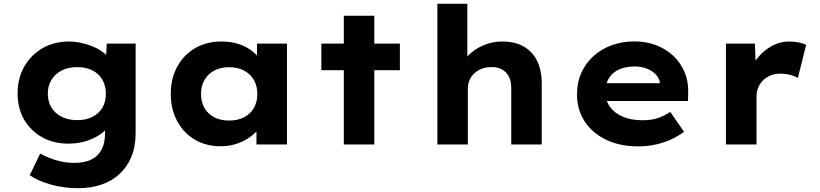

<svg xmlns="http://www.w3.org/2000/svg" viewBox="-20 -760 4315 1010"><path d="M393.2 230Q314 230 246.4 210.6Q178.8 191.1 136.5 161.8L191.3 47.7Q213.4 60.1 240.7 71.2Q268 82.4 301 89.5Q333.9 96.7 372.5 96.7Q423.9 96.7 459.3 79.8Q494.7 63 513.6 28.6Q532.4 -5.8 532.4 -56.1V-129L562.9 -123.8Q555.2 -92 523 -65Q490.8 -37.9 442.9 -21.1Q394.9 -4.4 340.8 -4.4Q262.1 -4.4 201.9 -37.8Q141.7 -71.3 107.1 -130.5Q72.6 -189.7 72.6 -268.2Q72.6 -348.3 107.6 -409.8Q142.7 -471.3 203.8 -506.5Q264.9 -541.7 344.6 -541.7Q371.6 -541.7 401.6 -535.6Q431.5 -529.5 459.9 -518.7Q488.4 -507.9 511.8 -492.5Q535.2 -477.1 550.4 -458.6Q565.6 -440.1 568.2 -419.2L535.3 -410.6L541.6 -530.7H693.4V-59.5Q693.4 11.8 670.8 65.6Q648.1 119.4 607.8 156.1Q567.5 192.9 512.4 211.4Q457.2 230 393.2 230ZM386.8 -128.1Q432.4 -128.1 466.5 -145.3Q500.5 -162.6 518.7 -193.7Q537 -224.8 537 -267Q537 -309.3 518.5 -340.9Q500.1 -372.5 466.2 -389.7Q432.4 -407 386.8 -407Q339.5 -407 305 -389.5Q270.5 -372 251 -340.4Q231.5 -308.8 231.5 -267Q231.5 -225.2 251 -193.9Q270.5 -162.6 305 -145.3Q339.5 -128.1 386.8 -128.1Z M1141.5 9.4Q1063.4 9.4 1004.2 -25.8Q945.1 -61 911.8 -123.3Q878.4 -185.6 878.4 -266.3Q878.4 -347 912.2 -409.1Q946 -471.2 1006.2 -506.5Q1066.5 -541.7 1145.5 -541.7Q1190.6 -541.7 1228.9 -530.4Q1267.1 -519 1295.6 -499Q1324.2 -479.1 1342.5 -455.1Q1360.8 -431.2 1367.4 -405.1L1332 -405.1V-530.7H1489.6V0H1329.1V-136.4L1363.2 -131.1Q1356.9 -105 1338 -79.8Q1319.1 -54.6 1289.1 -34.7Q1259.2 -14.9 1221.8 -2.7Q1184.4 9.4 1141.5 9.4ZM1185.3 -125.8Q1230 -125.8 1263.6 -143Q1297.2 -160.3 1315.5 -191.9Q1333.7 -223.5 1333.7 -266.3Q1333.7 -307.7 1315.5 -339.4Q1297.2 -371 1263.6 -388.8Q1230 -406.6 1185.3 -406.6Q1140.1 -406.6 1107 -388.8Q1073.9 -371 1055.6 -339.4Q1037.4 -307.7 1037.4 -266.3Q1037.4 -223.5 1055.6 -191.9Q1073.9 -160.3 1107 -143Q1140.1 -125.8 1185.3 -125.8Z M1788.6 0V-677.3H1949V0ZM1670.5 -390.6V-530.7H2083.5V-390.6Z M2280.8 0V-740H2438.4V-406.7L2399.7 -393.6Q2410.2 -434.2 2442.6 -467.5Q2475 -500.9 2522 -521.3Q2569 -541.7 2621.7 -541.7Q2689.7 -541.7 2736.4 -514.4Q2783 -487 2806.4 -437.7Q2829.8 -388.4 2829.8 -321.7V0H2669.4V-297Q2669.4 -333.4 2656.6 -357.7Q2643.8 -382.1 2619.6 -395.3Q2595.4 -408.4 2563.1 -407Q2536.7 -407 2514.3 -398.4Q2492 -389.9 2475.5 -374.5Q2458.9 -359.1 2450.1 -338.9Q2441.2 -318.8 2441.2 -296.3V0H2361.5Q2329.2 0 2309 0Q2288.8 0 2280.8 0Z M3336.9 10Q3240 10 3167.4 -25.4Q3094.8 -60.7 3055 -122.2Q3015.3 -183.6 3015.3 -263.3Q3015.3 -326.2 3038.3 -377.2Q3061.3 -428.2 3102.3 -465.2Q3143.4 -502.2 3198.4 -522.2Q3253.4 -542.2 3317 -542.2Q3378.6 -542.2 3430.7 -522.6Q3482.7 -503 3521.2 -467Q3559.6 -431 3580.7 -381.9Q3601.8 -332.8 3600.2 -274L3599.2 -228.8H3119.9L3096.9 -322.3H3468.8L3451.6 -301.9V-322.4Q3449.3 -347.4 3430.7 -367.3Q3412.2 -387.3 3383.1 -398.9Q3354 -410.4 3319.3 -410.4Q3273.6 -410.4 3238.9 -395.7Q3204.2 -381 3184.5 -351Q3164.9 -321 3164.9 -275.5Q3164.9 -231.4 3188.6 -198.3Q3212.3 -165.2 3255.7 -146.3Q3299.1 -127.5 3358.4 -127.5Q3409.2 -127.5 3443.6 -139.8Q3478 -152 3505.8 -171.4L3578.3 -66.6Q3544.9 -41.7 3505.3 -24.3Q3465.7 -7 3423.5 1.5Q3381.3 10 3336.9 10Z M3798.8 0V-530.7H3951.1L3957.9 -348.3L3919.9 -367.4Q3933.4 -416 3965.6 -455.6Q3997.7 -495.3 4040.6 -518.5Q4083.5 -541.7 4131.1 -541.7Q4156.6 -541.7 4180.4 -537Q4204.2 -532.3 4220.7 -524.3L4177 -349.4Q4162.2 -359.6 4136.6 -366Q4111.1 -372.5 4084.8 -372.5Q4056 -372.5 4032.7 -362.8Q4009.4 -353.2 3993.1 -336.5Q3976.8 -319.8 3968.2 -298.8Q3959.7 -277.7 3959.7 -253.9V0Z"/></svg>

Font: Lexend Exa
Style: Regular
Weight: 400
Designer: Bonnie Shaver-Troup, Thomas Jockin
Foundry: Lexend
Version: Version 1.007